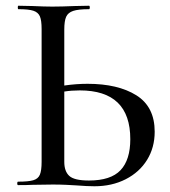

<svg xmlns="http://www.w3.org/2000/svg" viewBox="-20 -645 594 669"><path d="M519 -186Q519 -131 492.5 -88Q466 -45 418 -20.5Q370 4 309 4Q284 4 246 1Q231 0 210 -1Q189 -2 164 -2L94 -1Q76 0 43 0Q40 0 40 -6Q40 -12 43 -12Q79 -12 96 -17Q113 -22 119 -36.5Q125 -51 125 -81V-544Q125 -574 119 -588Q113 -602 96.5 -607.5Q80 -613 44 -613Q42 -613 42 -619Q42 -625 44 -625L93 -624Q135 -622 162 -622Q195 -622 241 -624L290 -625Q293 -625 293 -619Q293 -613 290 -613Q253 -613 235 -607Q217 -601 210.5 -586.5Q204 -572 204 -542V-347Q246 -353 285 -353Q391 -353 455 -313Q519 -273 519 -186ZM434 -160Q434 -330 258 -330Q229 -330 204 -326V-81Q204 -48 221.5 -32Q239 -16 290 -16Q366 -16 400 -52Q434 -88 434 -160Z"/></svg>

Font: Cormorant SC Medium
Style: Regular
Weight: 500
Designer: Christian Thalmann (Catharsis Fonts)
Version: Version 3.000